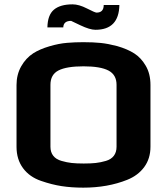

<svg xmlns="http://www.w3.org/2000/svg" viewBox="-20 -853 768 883"><path d="M56 0ZM169 -21Q116 -39 86 -79.5Q56 -120 56 -178V-462Q56 -510 77.5 -548Q99 -586 133 -608Q163 -627 207 -640Q251 -653 289 -656Q324 -659 363 -659Q409 -659 443 -655.5Q477 -652 519 -641Q567 -627 598 -607Q629 -587 650 -551Q672 -514 672 -462V-178Q672 -124 643.5 -85Q615 -46 565 -26Q475 10 363 10Q309 10 263.5 3Q218 -4 169 -21ZM467 -113Q491 -120 503.5 -136.5Q516 -153 516 -178V-463Q516 -509 479 -528.5Q442 -548 364 -548Q286 -548 249 -529Q212 -510 212 -463V-178Q212 -153 225 -136.5Q238 -120 263 -113Q287 -106 309.5 -103.5Q332 -101 365 -101Q398 -101 420.5 -103.5Q443 -106 467 -113ZM349 -737 307 -757Q272 -757 271 -727H198Q199 -784 228 -808.5Q257 -833 314 -833Q343 -833 380 -814Q417 -795 424 -795Q457 -795 457 -830H529Q527 -716 419 -716Q393 -716 349 -737Z"/></svg>

Font: Play
Style: Bold
Weight: 700
Designer: Jonas Hecksher (Cyrillic expansion: Cyreal)
Foundry: Jonas Hecksher, Playtype, e-types AS
Version: Version 2.101; ttfautohint (v1.5.65-e2d9)